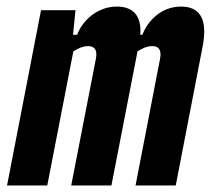

<svg xmlns="http://www.w3.org/2000/svg" viewBox="-20 -565 660 585"><path d="M319.5 0 399 -408.5C413.5 -418 428.5 -424.5 444 -424.5C462 -424.5 473.5 -415 467.5 -385L393 0H515.5L597.5 -424C614.5 -512 585 -545 531.5 -545C470.5 -545 429 -500 414 -459H407.5C412 -519 383.5 -545 336 -545C274.5 -545 230 -500 215 -459H202.5L210 -534H105L1.5 0H124L203.5 -408.5C218 -418 233.5 -424.5 248.5 -424.5C266.5 -424.5 278 -415 272 -385L197 0Z"/></svg>

Font: Monaspace Neon
Style: Bold Italic
Weight: 700
Italic angle: -11°
Designer: Riley Cran & the Lettermatic Team
Foundry: Lettermatic
Version: Version 1.200 (Monaspace Neon)